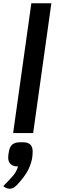

<svg xmlns="http://www.w3.org/2000/svg" viewBox="-64 -811 352 1170"><path d="M127 -791H249L138 0H16ZM135 111Q135 131 132 152Q125 190 108 223.5Q91 257 60 293Q40 318 25.5 328.5Q11 339 -4 339Q-26 339 -44 323Q-2 281 17.5 257.5Q37 234 46 203H42Q16 203 1 189Q-14 175 -14 151Q-14 131 -9 109Q-4 81 12.5 68.5Q29 56 59 56H79Q106 56 120.5 70Q135 84 135 111Z"/></svg>

Font: Krub SemiBold
Style: Italic
Weight: 600
Italic angle: -8°
Designer: Ekaluck Peanpanawate
Foundry: Cadson Demak Co.,Ltd.
Version: Version 1.000; ttfautohint (v1.6)